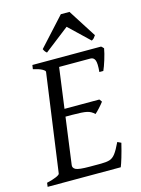

<svg xmlns="http://www.w3.org/2000/svg" viewBox="-116 -827 656 893"><g transform="rotate(-15 212.5 -380.0)"><path d="M420.4 -554.7Q416.5 -531.7 407 -501.2Q397.5 -470.7 389.6 -453.6H370.6Q374.5 -495.1 368.4 -510Q362.3 -524.9 346.7 -524.9H175.3L192.9 -565.9H409.2ZM346.7 -317.4Q337.4 -305.2 324.7 -291.3Q312 -277.3 302.7 -269.5Q288.1 -284.7 267.3 -289.3Q246.6 -293.9 195.8 -293.9H139.6L153.3 -330.1H337.4ZM384.3 -109.4Q375 -70.8 366.2 -41.7Q357.4 -12.7 352.1 0H0L2.4 -19Q30.8 -25.4 48.1 -33Q65.4 -40.5 65.9 -46.4L131.3 -518.6Q132.3 -523.9 118.2 -532Q104 -540 75.2 -546.4L78.1 -565.9H262.2L259.3 -546.4Q231 -543.5 214.1 -539.1Q197.3 -534.7 196.3 -527.8L134.3 -68.8Q132.3 -55.2 146.2 -47.6Q160.2 -40 213.9 -40H268.6Q293.5 -40 309.1 -44.7Q324.7 -49.3 337.4 -65.9Q350.1 -82.5 366.7 -117.7ZM395 -624.5Q388.7 -615.2 385.3 -611.6Q381.8 -607.9 374.5 -604L277.8 -696.3L158.7 -604Q154.8 -606.9 151.4 -611.1Q147.9 -615.2 143.6 -624.5L267.1 -759.8H308.6Z"/></g></svg>

Font: Dai Banna SIL Light
Style: Italic
Weight: 300
Italic angle: -11°
Designer: Victor Gaultney
Foundry: SIL International
Version: Version 4.000